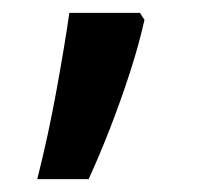

<svg xmlns="http://www.w3.org/2000/svg" viewBox="-20 -143 318 299"><path d="M38 136Q55 69 68 -2.5Q81 -74 88 -123H198L205 -112Q196 -72 182 -29Q168 14 151.5 56.5Q135 99 118 136Z"/></svg>

Font: Menbere
Style: Regular
Weight: 400
Designer: Aleme Tadesse
Foundry: Sorkin Type Co
Version: Version 1.000